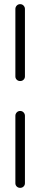

<svg xmlns="http://www.w3.org/2000/svg" viewBox="-20 -819 194 924"><path d="M77 -429Q67 -429 60.5 -435.5Q54 -442 54 -451V-776Q54 -785 60.5 -792Q67 -799 77 -799Q87 -799 93.5 -792Q100 -785 100 -776V-451Q100 -442 93.5 -435.5Q87 -429 77 -429ZM77 85Q67 85 60.5 78.5Q54 72 54 63V-262Q54 -271 60.5 -278Q67 -285 77 -285Q87 -285 93.5 -278Q100 -271 100 -262V63Q100 72 93.5 78.5Q87 85 77 85Z"/></svg>

Font: Kiwi Maru Light
Style: Regular
Weight: 300
Designer: Hiroki-Chan
Version: Version 1.100